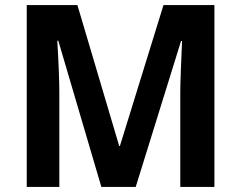

<svg xmlns="http://www.w3.org/2000/svg" viewBox="-20 -734 953 754"><path d="M85 0H213V-370C213 -408 211 -476 205 -574H209L378 0H513L691 -573H695C692 -504 688 -410 688 -376V0H822V-714H622L451 -161H448L284 -714H85Z"/></svg>

Font: Kathrein 75 Bold
Style: Regular
Weight: 700
Designer: Lazydogs Typefoundry, based on Open Sans by Ascender Corporation
Foundry: Lazydogs Typefoundry
Version: Version 1.003;PS 001.003;hotconv 1.0.88;makeotf.lib2.5.64775